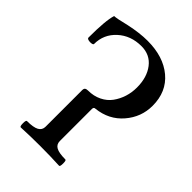

<svg xmlns="http://www.w3.org/2000/svg" viewBox="-201 -768 863 863"><g transform="rotate(45 231.0 -336.5)"><path d="M90.8 2.9Q85 2 85 -17.6Q85 -37.1 90.8 -37.1Q131.8 -37.1 149.9 -47.1Q168 -57.1 168 -78.1V-312Q168 -328.1 187 -328.1Q223.6 -328.1 252.4 -342.3Q281.2 -356.4 298.6 -380.4Q315.9 -404.3 325 -433.1Q334 -461.9 334 -493.2Q334 -557.6 302.7 -598.4Q271.5 -639.2 216.8 -639.2Q149.4 -639.2 104.2 -597.9Q59.1 -556.6 59.1 -495.1Q59.1 -490.7 49.6 -489Q40 -487.3 30.5 -489.7Q21 -492.2 21 -498Q21 -607.4 34.2 -647.9Q49.3 -647.9 106 -662.1Q169.4 -675.8 219.2 -675.8Q319.8 -675.8 380.9 -624.8Q441.9 -573.7 441.9 -484.9Q441.9 -413.1 394.3 -357.7Q346.7 -302.2 269 -293.9Q258.8 -293.9 258.8 -282.2V-78.1Q258.8 -56.6 276.6 -46.9Q294.4 -37.1 335 -37.1Q340.8 -37.1 340.8 -17.1Q340.8 2.9 335 2.9Q276.4 0 212.9 0Q149.4 0 90.8 2.9Z"/></g></svg>

Font: Junicode SmCond Medium
Style: Regular
Weight: 500
Width: 4
Designer: Peter S. Baker
Version: Version 2.206